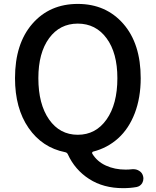

<svg xmlns="http://www.w3.org/2000/svg" viewBox="-20 -768 794 980"><path d="M175.8 -369.1Q175.8 -236.3 230.5 -158.2Q285.2 -80.1 377 -80.1Q468.8 -80.1 523.9 -158.2Q579.1 -236.3 579.1 -369.1Q579.1 -498 523.9 -572.8Q468.8 -647.5 377 -647.5Q285.2 -647.5 230.5 -572.8Q175.8 -498 175.8 -369.1ZM655.3 95.7Q658.2 95.7 662.1 95.7Q676.8 95.7 689.5 103.5Q705.1 112.3 710 129.9Q711.9 136.7 711.9 143.6Q711.9 155.3 706.1 166Q696.3 182.6 677.7 186.5Q645.5 192.4 608.4 192.4Q507.8 192.4 435.1 145.5Q362.3 98.6 326.2 19.5Q322.3 10.7 312.5 8.8Q195.3 -14.6 126 -114.7Q56.6 -214.8 56.6 -369.1Q56.6 -544.9 145 -646.5Q233.4 -748 377 -748Q520.5 -748 609.4 -646.5Q698.2 -544.9 698.2 -369.1Q698.2 -269.5 668 -190.4Q637.7 -111.3 583 -62Q528.3 -12.7 455.1 5.9Q452.1 6.8 450.7 9.8Q449.2 12.7 451.2 16.6Q475.6 56.6 520.5 77.1Q565.4 97.7 621.1 97.7Q638.7 97.7 655.3 95.7Z"/></svg>

Font: Gen Jyuu GothicX Medium
Style: Regular
Weight: 500
Designer: Ryoko NISHIZUKA (kana &amp; ideographs); Paul D. Hunt (Latin, Greek &amp; Cyrillic); Wenlong ZHANG (bopomofo); Sandoll C
Version: Version 1.058.20140828